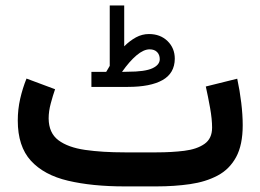

<svg xmlns="http://www.w3.org/2000/svg" viewBox="-20 -666 930 686"><path d="M359.4 -409.2Q362.8 -414.6 366 -420.2Q369.1 -425.8 372.1 -430.7V-646.5H423.8V-500.5Q443.8 -520.5 465.8 -532.5Q487.8 -544.4 512.2 -544.4Q552.7 -544.4 578.6 -519.3Q604.5 -494.1 604.5 -456.1Q604 -404.3 560.8 -379.9Q517.6 -355.5 437 -355.5H306.6V-409.2ZM436.5 -409.7Q497.6 -409.7 524.2 -421.9Q550.8 -434.1 550.8 -454.6Q550.8 -470.2 541.3 -480Q531.7 -489.7 514.6 -489.7Q493.2 -489.7 467.8 -468.3Q442.4 -446.8 416 -409.2ZM538.6 0H425.3Q309.1 0 223.1 -20.3Q137.2 -40.5 90.3 -91.8Q43.5 -143.1 43.5 -235.4Q43.5 -275.4 52.2 -313.5Q61 -351.6 74.7 -385.3L176.8 -347.2Q168.9 -324.7 161.4 -296.6Q153.8 -268.6 153.8 -242.7Q154.3 -190.9 188.7 -165Q223.1 -139.2 284.2 -130.4Q345.2 -121.6 425.3 -121.6H539.6Q593.3 -121.6 638.4 -127.2Q683.6 -132.8 710.7 -151.9Q737.8 -170.9 737.8 -210Q737.8 -240.2 730.7 -280Q723.6 -319.8 715.3 -356.9L827.6 -384.8Q836.9 -341.8 842 -298.6Q847.2 -255.4 847.2 -218.8Q847.2 -147.9 823.5 -104.5Q799.8 -61 757.3 -38.6Q714.8 -16.1 658.9 -8.1Q603 0 538.6 0Z"/></svg>

Font: Vazirmatn UI SemiBold
Style: Regular
Weight: 600
Designer: Saber Rastikerdar
Foundry: Saber Rastikerdar
Version: Version 33.003